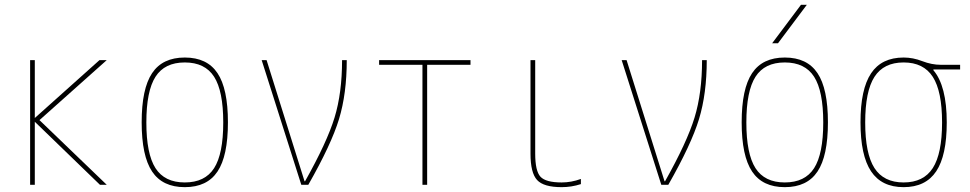

<svg xmlns="http://www.w3.org/2000/svg" viewBox="-20 -770 4040 800"><path d="M424.8 0H396.5L125 -262.7V0H105.5V-519.5H125V-278.3L394.5 -519.5H424.8L144.5 -269.5Z M886.2 -55.2Q842.8 9.8 750 9.8Q657.2 9.8 613.8 -55.2Q570.3 -120.1 570.3 -260.3Q570.3 -400.4 613.8 -465.3Q657.2 -530.3 750 -530.3Q842.8 -530.3 886.2 -465.3Q929.7 -400.4 929.7 -260.3Q929.7 -120.1 886.2 -55.2ZM627.9 -69.3Q666 -9.8 750 -9.8Q834 -9.8 872.1 -69.3Q910.2 -128.9 910.2 -259.8Q910.2 -390.6 872.1 -450.2Q834 -509.8 750 -509.8Q666 -509.8 627.9 -450.2Q589.8 -390.6 589.8 -259.8Q589.8 -128.9 627.9 -69.3Z M1249 -14.6H1251Q1342.8 -177.7 1374 -280.3Q1405.3 -382.8 1405.3 -519.5H1424.8Q1424.8 -379.9 1392.6 -273.9Q1360.4 -168 1264.6 0H1235.4L1070.3 -519.5H1090.8Z M1759.8 -500V0H1740.2V-500H1559.6V-519.5H1940.4V-500Z M2210 -519.5V-129.9Q2210 -57.6 2231.9 -33.7Q2253.9 -9.8 2320.3 -9.8Q2360.4 -9.8 2400.4 -24.4V-2.9Q2361.3 9.8 2320.3 9.8Q2245.1 9.8 2217.8 -20Q2190.4 -49.8 2190.4 -129.9V-519.5Z M2749 -14.6H2751Q2842.8 -177.7 2874 -280.3Q2905.3 -382.8 2905.3 -519.5H2924.8Q2924.8 -379.9 2892.6 -273.9Q2860.4 -168 2764.6 0H2735.4L2570.3 -519.5H2590.8Z M3221.7 -589.8H3197.3L3317.4 -750H3341.8ZM3386.2 -55.2Q3342.8 9.8 3250 9.8Q3157.2 9.8 3113.8 -55.2Q3070.3 -120.1 3070.3 -260.3Q3070.3 -400.4 3113.8 -465.3Q3157.2 -530.3 3250 -530.3Q3342.8 -530.3 3386.2 -465.3Q3429.7 -400.4 3429.7 -260.3Q3429.7 -120.1 3386.2 -55.2ZM3127.9 -69.3Q3166 -9.8 3250 -9.8Q3334 -9.8 3372.1 -69.3Q3410.2 -128.9 3410.2 -259.8Q3410.2 -390.6 3372.1 -450.2Q3334 -509.8 3250 -509.8Q3166 -509.8 3127.9 -450.2Q3089.8 -390.6 3089.8 -259.8Q3089.8 -128.9 3127.9 -69.3Z M3869.1 -477.5Q3924.8 -412.1 3924.8 -259.8Q3924.8 -122.1 3880.9 -56.2Q3836.9 9.8 3745.1 9.8Q3653.3 9.8 3609.4 -56.2Q3565.4 -122.1 3565.4 -260.3Q3565.4 -398.4 3609.4 -464.4Q3653.3 -530.3 3745.1 -530.3Q3784.2 -530.3 3823.2 -515.1Q3862.3 -500 3900.4 -500H3980.5V-480.5H3869.1ZM3623.5 -69.8Q3662.1 -9.8 3745.1 -9.8Q3828.1 -9.8 3866.7 -69.8Q3905.3 -129.9 3905.3 -259.8Q3905.3 -389.6 3866.7 -449.7Q3828.1 -509.8 3745.1 -509.8Q3662.1 -509.8 3623.5 -449.7Q3585 -389.6 3585 -259.8Q3585 -129.9 3623.5 -69.8Z"/></svg>

Font: Mgen+ 1mn thin
Style: Regular
Weight: 100
Designer: [Source Han Sans]
Ryoko NISHIZUKA  (kana & ideographs); Paul D. Hunt (Latin, Greek & Cyrillic); Wenlong ZHANG  (bopomofo
Version: Version 1.059.20150602